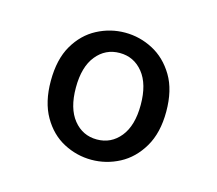

<svg xmlns="http://www.w3.org/2000/svg" viewBox="-56 -756 484 429"><g transform="rotate(15 186.0 -541.0)"><path d="M186 -394Q152 -394 121.5 -410Q91 -426 72 -459Q53 -492 53 -541Q53 -591 72 -623.5Q91 -656 121.5 -672Q152 -688 186 -688Q220 -688 250.5 -672Q281 -656 300.5 -623.5Q320 -591 320 -541Q320 -492 300.5 -459Q281 -426 250.5 -410Q220 -394 186 -394ZM186 -441Q219 -441 240 -467Q261 -493 261 -541Q261 -589 240 -615Q219 -641 186 -641Q153 -641 132 -615Q111 -589 111 -541Q111 -493 132 -467Q153 -441 186 -441Z"/></g></svg>

Font: Atkinson Hyperlegible Next Light
Style: Regular
Weight: 300
Designer: Elliott Scott, Megan Eiswerth, Linus Boman, Theodore Petrosky, Letters from Sweden
Foundry: Applied Design Works, Letters from Sweden
Version: Version 2.001